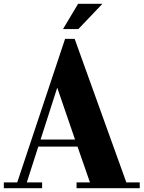

<svg xmlns="http://www.w3.org/2000/svg" viewBox="-20 -922 750 1003"><path d="M385 -156H180L120 31H200V61H0V31H70L320 -719H370L640 31H710V61H380V31H450ZM192 -193H372L279 -464ZM389 -770H309L388 -902H515Z"/></svg>

Font: Cafe24 ClassicType
Style: Regular
Weight: 400
Designer: Cafe24 thkim, hmlim, mnelim & 4IR
Foundry: Cafe24
Version: Version 1.000